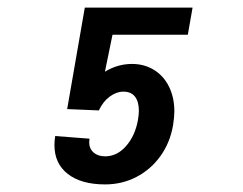

<svg xmlns="http://www.w3.org/2000/svg" viewBox="-20 -519 640 506"><path d="M123.5 -136.5Q123.5 -149 125.5 -160.5L216 -153.5Q215 -147.5 215 -144.5Q215 -127.5 226.5 -117.2Q238 -107 257 -107Q288.5 -107 312.2 -134Q336 -161 343.5 -202.5Q346 -217.5 346 -227Q346 -251 335.8 -264.2Q325.5 -277.5 305 -277.5Q287 -277.5 269.2 -264.5Q251.5 -251.5 240.5 -228L157 -231.5L203.5 -499H487.5L475 -427.5H276.5L256.5 -330Q290 -350.5 328 -350.5Q360 -350.5 385.5 -335Q411 -319.5 425.2 -291Q439.5 -262.5 439.5 -225Q439.5 -210.5 436 -188.5Q428 -142.5 402.5 -107.2Q377 -72 339.2 -52.5Q301.5 -33 257 -33Q194 -33 158.8 -60.5Q123.5 -88 123.5 -136.5Z"/></svg>

Font: JuliaMono SemiBoldItalic
Style: Regular
Weight: 600
Italic angle: -9°
Monospace: yes
Designer: cormullion
Foundry: corm
Version: Version 0.049; ttfautohint (v1.8.4)